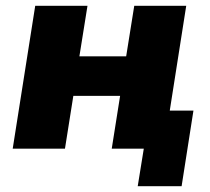

<svg xmlns="http://www.w3.org/2000/svg" viewBox="-20 -515 727 665"><path d="M457 130 478 0H367L396 -183H234L205 0H24L102 -495H283L255 -320H417L445 -495H625L568 -132H650L609 130Z"/></svg>

Font: Nunito Sans 11pt Black
Style: Italic
Weight: 900
Italic angle: -9°
Version: Version 3.101;gftools[0.9.27]